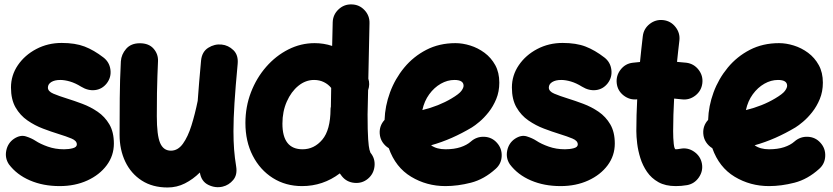

<svg xmlns="http://www.w3.org/2000/svg" viewBox="-20 -768 3780 871"><path d="M464.4 -390.1Q443.4 -363.3 411.4 -359.4Q379.4 -355.5 347.7 -375Q321.8 -391.1 297.6 -398.2Q273.4 -405.3 253.4 -405.3Q228 -405.3 212.6 -395.8Q197.3 -386.2 197.3 -370.6Q197.3 -353.5 222.2 -343Q247.1 -332.5 283.2 -321.3Q316.4 -311 353.5 -297.1Q390.6 -283.2 423.1 -261Q455.6 -238.8 476.1 -203.9Q496.6 -168.9 496.6 -116.7Q496.6 -62 464.1 -18.3Q431.6 25.4 376 50.8Q320.3 76.2 250.5 76.2Q175.8 76.2 116 50.5Q56.2 24.9 20.5 -22.5Q1.5 -50.8 8.5 -85.2Q15.6 -119.6 43.9 -138.7Q72.3 -157.2 97.7 -149.2Q123 -141.1 140.1 -129.9Q163.1 -114.7 197 -102.8Q231 -90.8 270.5 -90.8Q292.5 -90.8 310.5 -95.7Q328.6 -100.6 328.6 -112.8Q328.6 -129.4 304.7 -139.4Q280.8 -149.4 245.6 -160.2Q212.4 -170.4 175 -184.6Q137.7 -198.7 104.5 -221.7Q71.3 -244.6 50.5 -280.8Q29.8 -316.9 29.8 -371.1Q29.8 -426.3 61 -472.2Q92.3 -518.1 144.8 -545.7Q197.3 -573.2 259.8 -573.2Q321.3 -573.2 363.8 -556.9Q406.2 -540.5 449.2 -507.3Q476.6 -486.3 481 -451.9Q485.4 -417.5 464.4 -390.1Z M1058.1 -477.5Q1048.3 -373 1043.7 -300.5Q1039.1 -228 1039.1 -173.3Q1039.1 -127.4 1042 -89.6Q1044.9 -51.8 1051.3 -13.2Q1057.6 24.9 1038.1 48.3Q1018.6 71.8 990.2 78.6Q957.5 86.4 925.3 70.8Q893.1 55.2 886.7 14.6Q855.5 45.4 818.8 64Q782.2 82.5 740.2 82.5Q671.9 82.5 623 51Q574.2 19.5 548.3 -34.7Q522.5 -88.9 522.5 -156.7Q522.5 -236.3 523.2 -321.8Q523.9 -407.2 528.3 -489.7Q530.3 -521 552.2 -546.4Q574.2 -571.8 614.3 -571.8Q655.3 -571.8 676.8 -547.1Q698.2 -522.5 696.8 -490.2Q695.3 -457 694.1 -423.1Q692.9 -389.2 692.1 -345.9Q691.4 -302.7 691.4 -240.7Q691.4 -154.8 706.3 -119.6Q721.2 -84.5 755.4 -84.5Q787.1 -84.5 809.8 -116Q832.5 -147.5 848.6 -199Q864.7 -250.5 877 -311V-312Q879.9 -351.1 883.5 -396Q887.2 -440.9 892.1 -493.2Q896 -533.2 924.8 -551.3Q953.6 -569.3 985.4 -565.9Q1015.6 -563 1038.8 -540.5Q1062 -518.1 1058.1 -477.5Z M1407.2 -572.3Q1448.7 -572.3 1486.8 -559.6L1489.3 -666.5Q1490.2 -701.2 1515.4 -725.1Q1540.5 -749 1574.7 -748Q1609.4 -747.6 1633.3 -722.4Q1657.2 -697.3 1656.2 -662.6L1650.9 -411.1Q1659.2 -385.7 1649.9 -358.9L1647.5 -248.5Q1647.5 -172.9 1650.1 -136.7Q1652.8 -100.6 1656 -89.1Q1659.2 -77.6 1660.6 -75.2Q1682.6 -48.8 1679 -13.9Q1675.3 21 1648.9 43Q1622.6 64.9 1587.4 61.5Q1552.2 58.1 1530.8 31.2Q1525.9 24.9 1521.5 18.6Q1445.3 76.2 1350.1 76.2Q1275.9 76.2 1217.8 39.6Q1159.7 2.9 1126.5 -61.8Q1093.3 -126.5 1093.3 -210Q1093.3 -283.7 1118.4 -349.1Q1143.6 -414.6 1187.5 -464.8Q1231.4 -515.1 1288.1 -543.7Q1344.7 -572.3 1407.2 -572.3ZM1261.2 -207Q1261.2 -90.8 1352.5 -90.8Q1405.3 -90.8 1442.1 -134.5Q1479 -178.2 1479.5 -272.9Q1479.5 -278.3 1481 -283.7L1482.4 -369.1Q1469.2 -385.7 1449.2 -395.5Q1429.2 -405.3 1404.8 -405.3Q1366.2 -405.3 1333.5 -378.7Q1300.8 -352.1 1281 -307.1Q1261.2 -262.2 1261.2 -207Z M2228.5 -2Q2176.3 45.4 2116.5 60.8Q2056.6 76.2 2001 76.2Q1915.5 76.2 1845 33.7Q1774.4 -8.8 1743.7 -95.7Q1726.6 -106 1715.3 -123Q1704.1 -140.1 1702.6 -161.6Q1700.2 -197.8 1724.6 -224.1Q1726.6 -287.1 1749.3 -348.9Q1772 -410.6 1813.7 -461.2Q1855.5 -511.7 1914.1 -542Q1972.7 -572.3 2046.4 -572.3Q2078.6 -572.3 2113.3 -561.5Q2147.9 -550.8 2178 -528.6Q2208 -506.3 2226.6 -472.7Q2245.1 -439 2245.1 -393.1Q2245.1 -352.5 2231.2 -318.8Q2217.3 -285.2 2196.5 -259Q2175.8 -232.9 2155 -215.6Q2134.3 -198.2 2120.6 -189.9Q2075.7 -163.1 2029.8 -142.8Q1983.9 -122.6 1935.5 -108.9Q1960.9 -90.8 2001 -90.8Q2040 -90.8 2069.1 -100.3Q2098.1 -109.9 2116.2 -126Q2142.1 -148.9 2176.8 -147.5Q2211.4 -146 2234.4 -120.1Q2257.3 -94.7 2255.9 -59.8Q2254.4 -24.9 2228.5 -2ZM2041.5 -405.3Q2009.8 -405.3 1979.7 -388.2Q1949.7 -371.1 1927.2 -340.3Q1904.8 -309.6 1896 -268.6Q1971.2 -287.1 2028.3 -321.3Q2063 -341.8 2073 -355.7Q2083 -369.6 2083 -378.9Q2083 -405.3 2041.5 -405.3Z M2736.8 -390.1Q2715.8 -363.3 2683.8 -359.4Q2651.9 -355.5 2620.1 -375Q2594.2 -391.1 2570.1 -398.2Q2545.9 -405.3 2525.9 -405.3Q2500.5 -405.3 2485.1 -395.8Q2469.7 -386.2 2469.7 -370.6Q2469.7 -353.5 2494.6 -343Q2519.5 -332.5 2555.7 -321.3Q2588.9 -311 2626 -297.1Q2663.1 -283.2 2695.6 -261Q2728 -238.8 2748.5 -203.9Q2769 -168.9 2769 -116.7Q2769 -62 2736.6 -18.3Q2704.1 25.4 2648.4 50.8Q2592.8 76.2 2522.9 76.2Q2448.2 76.2 2388.4 50.5Q2328.6 24.9 2293 -22.5Q2273.9 -50.8 2281 -85.2Q2288.1 -119.6 2316.4 -138.7Q2344.7 -157.2 2370.1 -149.2Q2395.5 -141.1 2412.6 -129.9Q2435.5 -114.7 2469.5 -102.8Q2503.4 -90.8 2543 -90.8Q2564.9 -90.8 2583 -95.7Q2601.1 -100.6 2601.1 -112.8Q2601.1 -129.4 2577.1 -139.4Q2553.2 -149.4 2518.1 -160.2Q2484.9 -170.4 2447.5 -184.6Q2410.2 -198.7 2377 -221.7Q2343.8 -244.6 2323 -280.8Q2302.2 -316.9 2302.2 -371.1Q2302.2 -426.3 2333.5 -472.2Q2364.7 -518.1 2417.2 -545.7Q2469.7 -573.2 2532.2 -573.2Q2593.8 -573.2 2636.2 -556.9Q2678.7 -540.5 2721.7 -507.3Q2749 -486.3 2753.4 -451.9Q2757.8 -417.5 2736.8 -390.1Z M3166 -389.6Q3161.6 -355.5 3134 -334.2Q3106.4 -313 3072.3 -317.4Q3055.7 -319.3 3038.1 -320.8Q3036.1 -284.2 3034.9 -247.3Q3033.7 -210.4 3033.7 -173.3Q3033.7 -140.6 3036.4 -115.7Q3039.1 -90.8 3045.4 -90.8Q3053.7 -90.8 3066.9 -93.3Q3100.6 -99.6 3129.2 -79.6Q3157.7 -59.6 3164.1 -26.4Q3170.4 7.3 3150.6 36.4Q3130.9 65.4 3097.2 71.8Q3083.5 74.2 3070.6 75.2Q3057.6 76.2 3045.4 76.2Q2998.5 76.2 2966.8 58.3Q2935.1 40.5 2915.3 11.7Q2895.5 -17.1 2885 -50.8Q2874.5 -84.5 2870.6 -116.7Q2866.7 -148.9 2866.7 -173.3Q2866.7 -209.5 2867.7 -245.6Q2868.7 -281.7 2870.6 -317.4Q2836.9 -313.5 2809.3 -334.7Q2781.7 -356 2777.8 -390.1Q2773.9 -424.3 2795.2 -451.9Q2816.4 -479.5 2850.6 -483.4Q2866.7 -485.4 2883.3 -486.8Q2886.2 -516.1 2889.4 -545.4Q2892.6 -574.7 2896 -603.5Q2899.9 -637.7 2927.2 -659.2Q2954.6 -680.7 2988.8 -676.8Q3022.9 -672.9 3044.4 -645.5Q3065.9 -618.2 3062 -584Q3059.1 -559.6 3056.4 -535.6Q3053.7 -511.7 3051.3 -487.3Q3073.2 -485.8 3093.8 -483.4Q3127.9 -479 3149.2 -451.4Q3170.4 -423.8 3166 -389.6Z M3696.3 -2Q3644 45.4 3584.2 60.8Q3524.4 76.2 3468.8 76.2Q3383.3 76.2 3312.7 33.7Q3242.2 -8.8 3211.4 -95.7Q3194.3 -106 3183.1 -123Q3171.9 -140.1 3170.4 -161.6Q3168 -197.8 3192.4 -224.1Q3194.3 -287.1 3217 -348.9Q3239.7 -410.6 3281.5 -461.2Q3323.2 -511.7 3381.8 -542Q3440.4 -572.3 3514.2 -572.3Q3546.4 -572.3 3581.1 -561.5Q3615.7 -550.8 3645.8 -528.6Q3675.8 -506.3 3694.3 -472.7Q3712.9 -439 3712.9 -393.1Q3712.9 -352.5 3699 -318.8Q3685.1 -285.2 3664.3 -259Q3643.6 -232.9 3622.8 -215.6Q3602.1 -198.2 3588.4 -189.9Q3543.5 -163.1 3497.6 -142.8Q3451.7 -122.6 3403.3 -108.9Q3428.7 -90.8 3468.8 -90.8Q3507.8 -90.8 3536.9 -100.3Q3565.9 -109.9 3584 -126Q3609.9 -148.9 3644.5 -147.5Q3679.2 -146 3702.1 -120.1Q3725.1 -94.7 3723.6 -59.8Q3722.2 -24.9 3696.3 -2ZM3509.3 -405.3Q3477.5 -405.3 3447.5 -388.2Q3417.5 -371.1 3395 -340.3Q3372.6 -309.6 3363.8 -268.6Q3439 -287.1 3496.1 -321.3Q3530.8 -341.8 3540.8 -355.7Q3550.8 -369.6 3550.8 -378.9Q3550.8 -405.3 3509.3 -405.3Z"/></svg>

Font: Mikhak Black
Style: Regular
Weight: 900
Designer: Amin Abedi
Version: Version 3.3